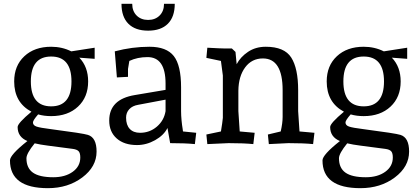

<svg xmlns="http://www.w3.org/2000/svg" viewBox="-20 -747 2176 1002"><path d="M474 -440 394 -446Q440 -398 440 -322Q440 -240 387 -190.5Q334 -141 247 -141Q210 -141 179 -150Q152 -119 152 -108Q152 -93 170.5 -86.5Q189 -80 246 -73Q415 -51 439 -43Q484 -29 484 44Q484 123 409.5 179Q335 235 230 235Q32 235 32 90Q32 61 123 -11Q72 -32 72 -84Q72 -104 144 -164Q54 -212 54 -322Q54 -404 107 -453.5Q160 -503 247 -503Q304 -503 352 -479L474 -498ZM161 1Q118 54 118 79Q118 130 152 154Q186 178 258 178Q320 178 359.5 149.5Q399 121 399 75Q399 52 390.5 42.5Q382 33 360 30L230 13Q190 8 161 1ZM353 -322Q353 -452 247 -452Q141 -452 141 -322Q141 -192 247 -192Q353 -192 353 -322Z M868 0 854 -79Q835 -41 789.5 -15.5Q744 10 695 10Q628 10 589 -24.5Q550 -59 550 -118Q550 -229 684 -251L844 -278V-311Q844 -449 750 -449Q697 -449 655 -429L648 -387V-346L590 -343L579 -479Q669 -503 760 -503Q849 -503 887 -454.5Q925 -406 925 -291V-167Q925 -145 927.5 -118.5Q930 -92 933 -76L935 -61L1004 -54L997 5Q948 0 868 0ZM844 -227 701 -200Q671 -195 654.5 -177Q638 -159 638 -133Q638 -95 657 -74.5Q676 -54 711 -54Q761 -54 798.5 -86Q836 -118 844 -167ZM836 -727H892Q892 -659 856 -623Q820 -587 753 -587Q686 -587 650 -623Q614 -659 614 -727H670Q670 -689 693 -666Q716 -643 753 -643Q790 -643 813 -666Q836 -689 836 -727Z M1057 -445 1062 -498Q1134 -494 1154 -494H1190L1209 -476L1215 -412Q1235 -450 1274.5 -476.5Q1314 -503 1367 -503Q1464 -503 1500 -446.5Q1536 -390 1536 -276V-167L1543 -61L1621 -54L1614 5Q1565 0 1485 0L1383 5L1378 -45L1445 -61Q1455 -105 1455 -137V-276Q1455 -442 1352 -442Q1294 -442 1259.5 -395.5Q1225 -349 1224 -274V-167L1231 -61L1309 -54L1302 5Q1253 0 1173 0L1062 5L1057 -45L1133 -61Q1141 -109 1143 -132V-353L1133 -429Z M2105 -440 2025 -446Q2071 -398 2071 -322Q2071 -240 2018 -190.5Q1965 -141 1878 -141Q1841 -141 1810 -150Q1783 -119 1783 -108Q1783 -93 1801.5 -86.5Q1820 -80 1877 -73Q2046 -51 2070 -43Q2115 -29 2115 44Q2115 123 2040.5 179Q1966 235 1861 235Q1663 235 1663 90Q1663 61 1754 -11Q1703 -32 1703 -84Q1703 -104 1775 -164Q1685 -212 1685 -322Q1685 -404 1738 -453.5Q1791 -503 1878 -503Q1935 -503 1983 -479L2105 -498ZM1792 1Q1749 54 1749 79Q1749 130 1783 154Q1817 178 1889 178Q1951 178 1990.5 149.5Q2030 121 2030 75Q2030 52 2021.5 42.5Q2013 33 1991 30L1861 13Q1821 8 1792 1ZM1984 -322Q1984 -452 1878 -452Q1772 -452 1772 -322Q1772 -192 1878 -192Q1984 -192 1984 -322Z"/></svg>

Font: Andada
Style: Regular
Weight: 400
Designer: Carolina Giovagnoli
Foundry: Carolina Giovagnoli
Version: Version 1.003